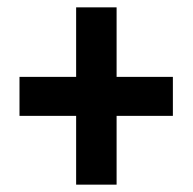

<svg xmlns="http://www.w3.org/2000/svg" viewBox="-20 -615 524 522"><path d="M297 -406H450V-300H297V-113H187V-300H33V-406H187V-595H297Z"/></svg>

Font: Noto Sans Display Condensed
Style: Bold
Weight: 700
Width: 3
Designer: Monotype Design Team
Foundry: Monotype Imaging Inc.
Version: Version 2.003